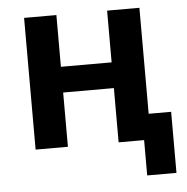

<svg xmlns="http://www.w3.org/2000/svg" viewBox="-49 -570 737 758"><g transform="rotate(-5 319.0 -191.0)"><path d="M504 0H403V-215H202V0H74V-522H202V-317H403V-522H531V-102H620V140H504Z"/></g></svg>

Font: Plexus Sans SemiBold
Style: Regular
Weight: 600
Version: Version 2.001;PS 002.001;hotconv 1.0.70;makeotf.lib2.5.58329